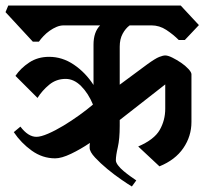

<svg xmlns="http://www.w3.org/2000/svg" viewBox="-38 -659 766 696"><path d="M36 -200Q64 -163 94 -163Q110 -163 136.5 -174.5Q163 -186 192 -203.5Q221 -221 249.5 -241.5Q278 -262 299 -280Q282 -321 256 -347Q230 -373 200 -373Q166 -373 140.5 -352Q115 -331 98 -304L18 -384Q37 -412 68 -432.5Q99 -453 140 -453Q188 -453 230 -424.5Q272 -396 301 -351V-497Q301 -543 325 -567H193Q180 -567 167 -561.5Q154 -556 142 -547.5Q130 -539 120 -528.5Q110 -518 103 -508H81L-18 -615L-8 -639H617L683 -568L632 -514H610Q590 -534 565 -550.5Q540 -567 511 -567H432Q417 -556 406.5 -536.5Q396 -517 396 -490V-352L496 -426Q525 -447 539 -452.5Q553 -458 561 -458Q571 -458 587 -450Q603 -442 618.5 -431.5Q634 -421 645 -409Q656 -397 656 -390V-217Q656 -165 626.5 -122Q597 -79 540 -56L463 -128Q521 -153 541 -188Q561 -223 561 -265V-353L396 -224V-203Q396 -155 389 -125Q382 -95 382 -78Q382 -70 390 -59.5Q398 -49 410 -39Q422 -29 434.5 -20Q447 -11 456 -5L440 17Q428 10 402.5 -7.5Q377 -25 351.5 -46Q326 -67 306.5 -88Q287 -109 287 -123Q287 -128 287 -132Q287 -136 288 -141Q254 -118 219.5 -101.5Q185 -85 162 -85Q116 -85 77 -113Q38 -141 12 -180Z"/></svg>

Font: Jaini Purva
Style: Regular
Weight: 400
Designer: Girish Dalvi, Maithili Shingre
Foundry: Ek Type
Version: Version 1.001;PS 1.000;hotconv 16.6.51;makeotf.lib2.5.65220